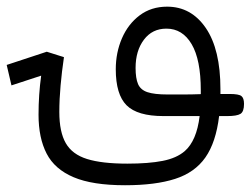

<svg xmlns="http://www.w3.org/2000/svg" viewBox="-93 -341 742 568"><path d="M276.9 207Q180.7 207 124.8 183.3Q68.8 159.7 44.9 113.3Q21 66.9 21 -1.5Q21 -61 28.8 -117.2L-59.1 -88.4L-73.2 -148.9L45.4 -188L96.2 -171.9Q89.8 -128.9 86.2 -87.9Q82.5 -46.9 82.5 -9.8Q82.5 49.3 101.6 82.5Q120.6 115.7 164.6 129.4Q208.5 143.1 283.7 143.1Q346.7 143.1 387.9 135Q429.2 127 453.6 106Q488.8 75.2 497.6 2.4H390.6Q313.5 2.4 281.5 -29.5Q249.5 -61.5 249.5 -136.2Q249.5 -185.5 267.8 -227.8Q286.1 -270 320.3 -295.7Q354.5 -321.3 401.4 -321.3Q472.7 -321.3 515.9 -258.1Q559.1 -194.8 559.1 -77.1Q559.1 -69.8 559.1 -63H586.4Q613.3 -63 621.1 -56.9Q628.9 -50.8 628.9 -33.7Q628.9 -10.7 618.4 -4.2Q607.9 2.4 579.1 2.4H555.2Q545.9 80.1 514.6 124.8Q483.4 169.4 425 188.2Q366.7 207 276.9 207ZM501 -62.5Q501 -67.9 501 -73.7Q501 -164.6 473.9 -210.4Q446.8 -256.3 399.4 -256.3Q357.4 -256.3 332.8 -223.6Q308.1 -190.9 308.1 -140.1Q308.1 -109.4 315.4 -92.3Q322.8 -75.2 343 -68.4Q363.3 -61.5 402.8 -61.5Q423.3 -61.5 449 -61.5Q474.6 -61.5 501 -62.5Z"/></svg>

Font: Cascadia Mono PL Light
Style: Regular
Weight: 300
Monospace: yes
Designer: Aaron Bell
Foundry: Saja Typeworks
Version: Version 2404.023; ttfautohint (v1.8.4)